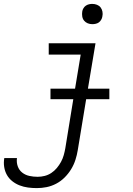

<svg xmlns="http://www.w3.org/2000/svg" viewBox="-64 -742 684 985"><path d="M125 223Q102 223 79.5 220Q57 217 36.5 209Q16 201 -1 187.5Q-18 174 -28.5 155.5Q-39 137 -42.5 114.5Q-46 92 -42 69H23Q20 91 27 111Q34 131 50 143.5Q66 156 86.5 160.5Q107 165 129 165Q147 165 165 160.5Q183 156 199 145.5Q215 135 227.5 120Q240 105 249 88.5Q258 72 263 54Q268 36 271 19L312 -233H195V-287H321L350 -462H186V-520H426L387 -287H497V-233H378L335 28Q331 53 323 78Q315 103 301 126Q287 149 267.5 168.5Q248 188 224 200.5Q200 213 175 218Q150 223 125 223ZM410 -618Q397 -618 386 -622.5Q375 -627 367.5 -636Q360 -645 358 -657.5Q356 -670 358 -683Q359 -691 364 -699.5Q369 -708 376.5 -713Q384 -718 392.5 -720Q401 -722 409 -722Q422 -722 433.5 -717.5Q445 -713 452 -704Q459 -695 461.5 -682.5Q464 -670 461 -657Q460 -649 455 -640.5Q450 -632 443 -627Q436 -622 427 -620Q418 -618 410 -618Z"/></svg>

Font: Iosevka HT Light Extended
Style: Italic
Weight: 300
Width: 7
Italic angle: -9°
Monospace: yes
Designer: Belleve Invis
Foundry: Belleve Invis
Version: Version 32.3.0; ttfautohint (v1.8.4)